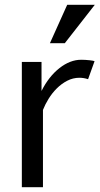

<svg xmlns="http://www.w3.org/2000/svg" viewBox="-20 -780 415 800"><path d="M347 -450Q329 -456 311 -456Q284 -456 260 -443.5Q236 -431 216.5 -411.5Q197 -392 182.5 -368.5Q168 -345 159 -322V0H71V-522H153V-401Q183 -461 227.5 -496Q272 -531 318 -531Q335 -531 353 -529Q371 -527 374 -525ZM250 -600H188L260 -760H375Z"/></svg>

Font: Rising Sun
Style: Regular
Weight: 400
Designer: Matt McInerney, Pablo Impallari, Rodrigo Fuenzalida (Raleway font), Stephen Hutchings (Greek), Cristiano Sobral (main ch
Foundry: The Rising Sun Project Authors
Version: Version 4.327; ttfautohint (v1.8.4.7-5d5b-dirty)